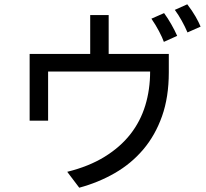

<svg xmlns="http://www.w3.org/2000/svg" viewBox="-20 -811 960 894"><path d="M118 -560H400V-741H486V-560H766V-474Q766 -359 734.5 -270Q703 -181 647 -115Q591 -49 514.5 -5Q438 39 349 63L293 -11Q394 -36 467 -81Q540 -126 587 -186Q634 -246 656.5 -320Q679 -394 679 -478H204V-249H118ZM744 -750Q761 -727 777.5 -698Q794 -669 805 -644L743 -616Q736 -636 720.5 -665.5Q705 -695 685 -724ZM852 -791Q875 -761 890.5 -734Q906 -707 914 -687L853 -660Q842 -686 826.5 -714Q811 -742 794 -765Z"/></svg>

Font: BM YEONSUNG
Style: Regular
Weight: 400
Designer: Bongjin Kim; Myungsoo Han; Jaehyun Keum; Jihee Min; Dokyung Lee; Chorong Kim; Jooyeon Kang; Sang-a Kim;
Foundry: Sandoll Communications Inc.
Version: Version 1.000;PS 1;hotconv 16.6.51;makeotf.lib2.5.65220